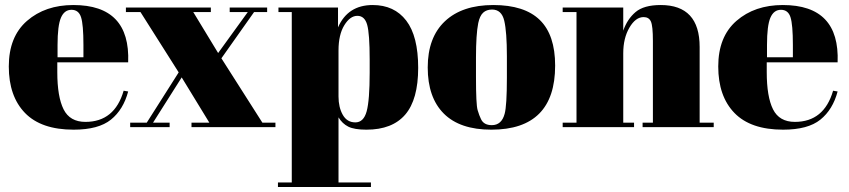

<svg xmlns="http://www.w3.org/2000/svg" viewBox="-20 -506 3379 764"><path d="M272 -486Q499 -486 490 -258H208V-219Q208 -121 233 -71Q258 -21 320 -21Q436 -21 472 -145L490 -142Q471 -70 421.5 -30Q372 10 273 10Q144 10 79.5 -56.5Q15 -123 15 -241.5Q15 -360 87.5 -423Q160 -486 272 -486ZM209 -278H312V-327Q312 -408 302.5 -437.5Q293 -467 264.5 -467Q236 -467 222.5 -435.5Q209 -404 209 -327Z M848 -295 966 -458H894V-476H1043V-458H991L861 -274L1024 -18H1076V0H742V-18H813L703 -198L589 -18H655V0H498V-18H564L691 -218L539 -458H481V-476H819V-458H749Z M1327 -305V-122Q1327 -79 1344 -49Q1361 -19 1394 -19Q1427 -19 1439 -63Q1451 -107 1451 -217V-269Q1451 -372 1441 -407.5Q1431 -443 1402 -443Q1373 -443 1350 -405.5Q1327 -368 1327 -305ZM1325 -476V-397Q1364 -486 1463 -486Q1549 -486 1596.5 -424Q1644 -362 1644 -236Q1644 -110 1592.5 -50Q1541 10 1438 10Q1390 10 1366 -2Q1342 -14 1327 -39V220H1456V238H1086V220H1141V-458H1088V-476Z M1997 -197V-282Q1997 -379 1986.5 -423.5Q1976 -468 1938 -468Q1916 -468 1902.5 -455.5Q1889 -443 1883 -414Q1874 -369 1874 -277V-199Q1874 -90 1880.5 -68Q1887 -46 1894 -32Q1905 -8 1937 -8Q1976 -8 1988 -53Q1997 -85 1997 -197ZM2189 -245Q2189 10 1935 10Q1810 10 1746 -54Q1682 -118 1682 -237.5Q1682 -357 1750.5 -421.5Q1819 -486 1943 -486Q2067 -486 2128 -426.5Q2189 -367 2189 -245Z M2219 -476H2460V-384Q2476 -430 2509 -458Q2542 -486 2609 -486Q2764 -486 2764 -319V-18H2820V0H2537V-18H2578V-343Q2578 -403 2570 -420.5Q2562 -438 2541 -438Q2509 -438 2484.5 -396Q2460 -354 2460 -294V-18H2503V0H2219V-18H2274V-458H2219Z M3095 -486Q3322 -486 3313 -258H3031V-219Q3031 -121 3056 -71Q3081 -21 3143 -21Q3259 -21 3295 -145L3313 -142Q3294 -70 3244.5 -30Q3195 10 3096 10Q2967 10 2902.5 -56.5Q2838 -123 2838 -241.5Q2838 -360 2910.5 -423Q2983 -486 3095 -486ZM3032 -278H3135V-327Q3135 -408 3125.5 -437.5Q3116 -467 3087.5 -467Q3059 -467 3045.5 -435.5Q3032 -404 3032 -327Z"/></svg>

Font: Abril Fatface
Style: Regular
Weight: 400
Designer: Veronika Burian, Jos Scaglione
Foundry: TypeTogether
Version: Version 1.001